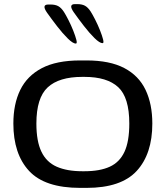

<svg xmlns="http://www.w3.org/2000/svg" viewBox="-20 -904 806 934"><path d="M370 10Q198 10 121.5 -72.5Q45 -155 45 -303Q45 -398 78.5 -466.5Q112 -535 183.5 -572.5Q255 -610 370 -610H401Q514 -610 584.5 -573Q655 -536 688 -467Q721 -398 721 -303Q721 -155 645 -72.5Q569 10 401 10ZM380 -71H391Q466 -71 514 -93Q562 -115 585.5 -165.5Q609 -216 609 -303Q609 -430 555 -480Q501 -530 391 -530H380Q267 -530 212 -479Q157 -428 157 -303Q157 -217 181.5 -166Q206 -115 256 -93Q306 -71 380 -71ZM479 -694Q465 -694 440 -718.5Q415 -743 388 -778Q361 -813 339 -844Q311 -884 345 -884H356Q379 -884 393.5 -876Q408 -868 421 -848Q430 -834 443 -808.5Q456 -783 466.5 -756.5Q477 -730 481.5 -712Q486 -694 479 -694ZM349 -692Q335 -692 310 -716.5Q285 -741 258 -776Q231 -811 209 -842Q181 -882 215 -882H226Q249 -882 263.5 -874Q278 -866 291 -846Q300 -832 313 -806.5Q326 -781 336.5 -754.5Q347 -728 351.5 -710Q356 -692 349 -692Z"/></svg>

Font: Red Rose
Style: Regular
Weight: 400
Designer: Jaikishan Patel
Version: Version 2.000; ttfautohint (v1.8.3)